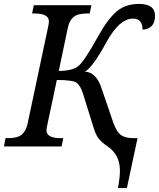

<svg xmlns="http://www.w3.org/2000/svg" viewBox="-41 -740 803 970"><path d="M377.9 -268.1Q365.7 -306.6 346.9 -321.3Q328.1 -335.9 246.1 -335.9L198.2 -109.9Q193.8 -88.9 193.8 -82Q193.8 -42 266.1 -42H278.8L270 0H-21L-13.2 -42H0Q48.3 -42 69.3 -60.3Q90.3 -78.6 98.1 -113.8L202.1 -604Q206.1 -622.6 206.1 -631.8Q206.1 -671.9 133.8 -671.9H121.1L129.9 -713.9H420.9L412.1 -671.9H398.9Q351.1 -671.9 330.1 -653.8Q309.1 -635.7 301.8 -600.1L255.9 -381.8Q324.2 -381.8 354.7 -406.2Q385.3 -430.7 455.1 -557.1Q502 -642.1 547.1 -681.2Q592.3 -720.2 661.1 -720.2Q742.2 -720.2 742.2 -660.2Q742.2 -594.7 679.2 -589.8Q679.2 -646 629.9 -646Q562.5 -646 497.1 -527.8Q428.2 -400.9 388.2 -377.9Q446.3 -375.5 473.1 -291L530.8 -122.1Q547.9 -72.8 570.6 -57.4Q593.3 -42 633.8 -42H653.8L600.1 210H555.2Q564.9 156.2 564.9 122.1Q564.9 40 500 -2Q472.2 -21.5 457.5 -40Q442.9 -58.6 432.1 -94.2Z"/></svg>

Font: Droid Serif
Style: Italic
Weight: 400
Italic angle: -12°
Designer: Monotype Design team
Foundry: Monotype Imaging Inc.
Version: Version 1.03